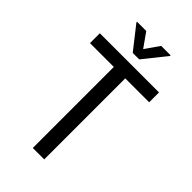

<svg xmlns="http://www.w3.org/2000/svg" viewBox="-271 -982 1062 1062"><g transform="rotate(45 260.5 -450.5)"><path d="M492.2 -633.8H305.2V0H215.8V-633.8H29.3V-710.9H492.2ZM260.7 -818.4 318.8 -901.4H392.6V-896.5L285.6 -762.7H234.9L129.9 -896.5V-901.4H202.1Z"/></g></svg>

Font: Roboto Condensed
Style: Regular
Weight: 400
Designer: Google
Version: Version 2.001047; 2015